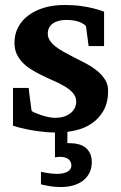

<svg xmlns="http://www.w3.org/2000/svg" viewBox="-20 -520 485 771"><path d="M348.6 130.9Q348.6 155.3 339.4 173.8Q330.1 192.4 313.7 205.1Q297.4 217.8 274.7 224.4Q252 231 225.6 231Q210 231 195.3 229.5Q180.7 228 169.4 225.6Q156.2 223.6 144.5 220.2V169.9Q155.8 172.4 167 174.3Q176.8 175.8 187.5 177Q198.2 178.2 207.5 178.2Q217.3 178.2 227.8 176.8Q238.3 175.3 246.8 171.6Q255.4 168 261 161.1Q266.6 154.3 266.6 144Q266.6 135.3 262.9 128.7Q259.3 122.1 253.2 117.9Q247.1 113.8 239.3 111.8Q231.4 109.9 222.7 109.9Q219.7 109.9 216.1 110.1Q212.4 110.4 209 110.8Q205.1 111.3 200.7 111.8V12.2Q168.5 11.7 140.6 7.8Q108.9 3.9 84.5 -1.5Q56.2 -7.3 32.2 -15.1V-167H95.2Q96.2 -156.7 98.1 -141.1Q100.1 -125.5 102.1 -110.8Q104 -93.8 106.9 -75.2Q107.9 -72.8 118.2 -68.1Q128.4 -63.5 142.6 -58.6Q156.7 -53.7 172.4 -50.3Q188 -46.9 200.2 -46.9Q225.6 -46.9 242.2 -53.7Q258.8 -60.5 268.6 -70.3Q278.3 -80.1 282.2 -91.1Q286.1 -102.1 286.1 -110.8Q286.1 -131.3 273.2 -146.2Q260.3 -161.1 239.7 -173.3Q219.2 -185.5 193.6 -196.5Q168 -207.5 143.1 -220.2Q122.1 -230.5 103 -242.7Q84 -254.9 69.6 -270Q55.2 -285.2 46.6 -304.2Q38.1 -323.2 38.1 -348.1Q38.1 -382.8 53 -410.9Q67.9 -439 94.7 -458.7Q121.6 -478.5 158.2 -489.3Q194.8 -500 238.8 -500Q275.9 -500 305.4 -495.8Q335 -491.7 355.5 -486.3Q379.4 -480.5 397.9 -473.1V-335H335.9L325.2 -415Q315.4 -426.3 294.9 -433.1Q274.4 -439.9 247.1 -439.9Q211.9 -439.9 191.9 -425.5Q171.9 -411.1 171.9 -384.8Q171.9 -370.1 180.2 -357.4Q188.5 -344.7 202.6 -333.5Q216.8 -322.3 234.9 -312.3Q252.9 -302.2 272.9 -292Q297.9 -279.3 323.2 -266.1Q348.6 -252.9 368.7 -236.8Q388.7 -220.7 401.4 -200.9Q414.1 -181.2 414.1 -155.8Q414.1 -108.4 396 -76.4Q377.9 -44.4 349.1 -24.7Q320.3 -4.9 283.7 3.4Q267.1 7.3 250.5 9.3V54.2Q252 54.7 253.9 54.7Q256.3 55.2 264.6 55.2Q281.7 55.2 297.1 59.6Q312.5 64 324 73.2Q335.4 82.5 342 96.9Q348.6 111.3 348.6 130.9Z"/></svg>

Font: Charis SIL Phon
Style: Bold
Weight: 700
Foundry: SIL International
Version: Version 5.000